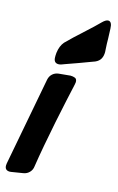

<svg xmlns="http://www.w3.org/2000/svg" viewBox="-172 -966 626 1021"><g transform="rotate(15 141.5 -455.0)"><path d="M111 -621Q102 -618 95 -618Q68 -618 68 -650V-660Q68 -671 69 -674Q74 -713 94 -736L135 -776Q167 -806 197 -833Q227 -860 255 -888L259 -892Q278 -911 291 -911Q312 -911 313 -872L315 -819Q315 -805 315.5 -790Q316 -775 317 -761L318 -745Q318 -723 309.5 -707.5Q301 -692 281 -683L262 -676Q196 -651 130 -628ZM173 -576Q187 -576 198 -571.5Q209 -567 209 -550Q209 -547 207 -537Q199 -501 186 -442Q173 -383 159.5 -316Q146 -249 133.5 -181.5Q121 -114 113 -61Q111 -41 97.5 -27Q84 -13 64 -10L2 0Q-1 1 -7 1Q-35 1 -35 -26Q-35 -33 -34 -37L58 -523Q62 -543 76 -555.5Q90 -568 110 -570Z"/></g></svg>

Font: Bangerz 2
Style: Regular
Weight: 400
Designer: vernon adams
Foundry: Vernon Adams
Version: Version 2.10;December 28, 2023;FontCreator 13.0.0.2683 64-bi